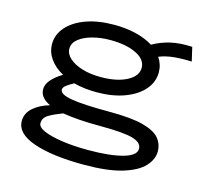

<svg xmlns="http://www.w3.org/2000/svg" viewBox="-95 -584 941 867"><g transform="rotate(15 375.0 -150.0)"><path d="M337 -158Q279 -158 230 -171Q210 -160 196.5 -150Q183 -140 183 -129Q183 -107 239 -97.5Q295 -88 417 -88Q520 -88 575.5 -73Q631 -58 652.5 -31.5Q674 -5 674 29Q674 66 643.5 99Q613 132 545.5 152.5Q478 173 366 173Q219 173 132 143Q45 113 45 54Q45 18 74.5 -8Q104 -34 150 -47Q101 -70 101 -109Q101 -132 119.5 -153.5Q138 -175 171 -195Q131 -217 109 -248.5Q87 -280 87 -317Q87 -361 118 -396.5Q149 -432 205 -452.5Q261 -473 337 -473Q393 -473 439.5 -461.5Q486 -450 519 -429Q558 -451 601.5 -461Q645 -471 702 -468L717 -403Q674 -405 636 -401.5Q598 -398 565 -385Q586 -354 586 -317Q586 -272 555 -236Q524 -200 468 -179Q412 -158 337 -158ZM337 -229Q412 -229 459 -253.5Q506 -278 506 -317Q506 -356 459 -379Q412 -402 337 -402Q292 -402 253.5 -391.5Q215 -381 191.5 -362Q168 -343 168 -317Q168 -292 190.5 -272Q213 -252 251 -240.5Q289 -229 337 -229ZM129 42Q129 61 160.5 74.5Q192 88 246 96Q300 104 369 104Q469 104 529 87.5Q589 71 589 39Q589 10 545.5 -2.5Q502 -15 392 -15Q341 -15 297 -18Q253 -21 217 -27Q182 -14 155.5 1Q129 16 129 42Z"/></g></svg>

Font: Inconsolata ExtraExpanded Medium
Style: Regular
Weight: 500
Width: 8
Monospace: yes
Designer: Raph Levien, Cyreal, Brenton Simpson
Foundry: Raph Levien, Cyreal, Google
Version: Version 3.001; ttfautohint (v1.8.2.53-6de2)